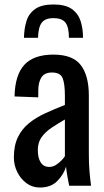

<svg xmlns="http://www.w3.org/2000/svg" viewBox="-20 -830 466 858"><path d="M158 8Q124 8 98 -11.5Q72 -31 57 -61.5Q42 -92 42 -126Q42 -180 60 -217Q78 -254 109.5 -279.5Q141 -305 182.5 -324Q224 -343 270 -361V-402Q270 -455 260 -480.5Q250 -506 212 -506Q179 -506 165 -484Q151 -462 151 -424V-395L45 -399Q47 -495 89 -540.5Q131 -586 219 -586Q305 -586 341 -539Q377 -492 377 -403V-139Q377 -99 380 -63.5Q383 -28 387 0H289Q286 -16 281.5 -40.5Q277 -65 275 -85Q265 -51 236.5 -21.5Q208 8 158 8ZM200 -84Q216 -84 230 -93Q244 -102 255 -113.5Q266 -125 270 -132V-296Q237 -277 209.5 -258.5Q182 -240 165.5 -216.5Q149 -193 149 -159Q149 -124 162 -104Q175 -84 200 -84ZM87 -661Q88 -703 98.5 -736.5Q109 -770 137.5 -790Q166 -810 219 -810Q272 -810 300.5 -790Q329 -770 340 -736.5Q351 -703 351 -661H288Q288 -709 272.5 -729Q257 -749 219 -749Q182 -749 166.5 -728.5Q151 -708 150 -661Z"/></svg>

Font: Oswald
Style: Regular
Weight: 400
Designer: Vernon Adams
Foundry: Vernon Adams
Version: Version 4.103; ttfautohint (v1.8.3)